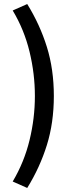

<svg xmlns="http://www.w3.org/2000/svg" viewBox="-20 -754 364 952"><path d="M115 178 43 146Q100 50 126.5 -59Q153 -168 153 -278Q153 -388 126.5 -497.5Q100 -607 43 -702L115 -734Q178 -632 212.5 -521Q247 -410 247 -278Q247 -146 212.5 -35Q178 76 115 178Z"/></svg>

Font: Source Sans 3 SemiBold
Style: Regular
Weight: 600
Designer: Paul D. Hunt
Foundry: Adobe
Version: Version 3.046;hotconv 1.0.118;makeotfexe 2.5.65603